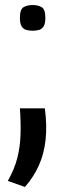

<svg xmlns="http://www.w3.org/2000/svg" viewBox="-20 -563 233 762"><path d="M109 -441Q95 -441 83.5 -444.5Q72 -448 65.5 -459Q59 -470 59 -492Q59 -526 73.5 -534.5Q88 -543 109 -543Q131 -543 145.5 -534.5Q160 -526 160 -492Q160 -470 153.5 -459Q147 -448 135.5 -444.5Q124 -441 109 -441ZM158 -133Q167 -65 161 -9Q155 47 134.5 93Q114 139 79 179L11 155Q38 107 49 63Q60 19 61.5 -29Q63 -77 59 -133Z"/></svg>

Font: Matangi SemiBold
Style: Regular
Weight: 600
Designer: Prashant Pant
Foundry: The Graphic Ant
Version: Version 3.002